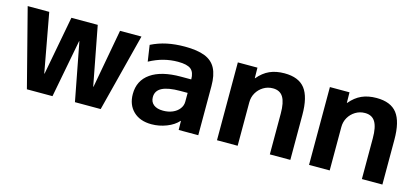

<svg xmlns="http://www.w3.org/2000/svg" viewBox="-50 -880 2684 1239"><g transform="rotate(15 1291.5 -260.0)"><path d="M152 0 18 -520H162L234 -127H236L310 -520H486L561 -127H563L635 -520H778L645 0H473L399 -387H397L323 0Z M986 10Q909 10 864.5 -33Q820 -76 820 -148Q820 -238 890.5 -287Q961 -336 1091 -336H1160Q1160 -384 1135 -404Q1110 -424 1049 -424Q1000 -424 953.5 -412Q907 -400 859 -374L843 -482Q893 -507 947.5 -518.5Q1002 -530 1067 -530Q1150 -530 1200.5 -510Q1251 -490 1274 -445.5Q1297 -401 1297 -328V0H1166L1165 -60H1163Q1135 -28 1086 -9Q1037 10 986 10ZM1036 -94Q1071 -94 1099 -106Q1127 -118 1143.5 -139.5Q1160 -161 1160 -187V-246H1111Q1030 -246 990 -225.5Q950 -205 950 -162Q950 -130 972.5 -112Q995 -94 1036 -94Z M1422 0V-520H1553L1554 -450H1556Q1591 -492 1633.5 -511Q1676 -530 1732 -530Q1827 -530 1869.5 -475Q1912 -420 1912 -300V0H1775V-273Q1775 -347 1753.5 -382Q1732 -417 1685 -417Q1650 -417 1621.5 -399.5Q1593 -382 1576.5 -353.5Q1560 -325 1560 -290V0Z M2037 0V-520H2168L2169 -450H2171Q2206 -492 2248.5 -511Q2291 -530 2347 -530Q2442 -530 2484.5 -475Q2527 -420 2527 -300V0H2390V-273Q2390 -347 2368.5 -382Q2347 -417 2300 -417Q2265 -417 2236.5 -399.5Q2208 -382 2191.5 -353.5Q2175 -325 2175 -290V0Z"/></g></svg>

Font: M PLUS 2 Thin
Style: Bold
Weight: 700
Version: Version 1.001